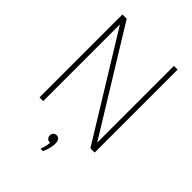

<svg xmlns="http://www.w3.org/2000/svg" viewBox="-271 -864 1211 1211"><g transform="rotate(45 334.5 -258.0)"><path d="M88.5 0V-740H126.5L547.5 -55.5V-740H580.5V0H542.5L121.5 -684.5V0ZM321.5 224Q329.5 203 333.2 186.2Q337 169.5 338 155H334.5Q321 155 312.2 146Q303.5 137 303.5 123Q303.5 109.5 311.8 100.8Q320 92 332.5 92Q365.5 92 365.5 135Q365.5 153 360.2 176.8Q355 200.5 343.5 224Z"/></g></svg>

Font: Encode Sans Semi Condensed Thin
Style: Regular
Weight: 100
Width: 4
Designer: Multiple Designers
Foundry: Impallari Type
Version: Version 3.000; ttfautohint (v1.8.3) -l 8 -r 50 -G 200 -x 14 